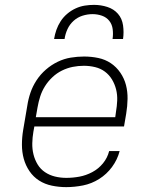

<svg xmlns="http://www.w3.org/2000/svg" viewBox="-20 -760 640 788"><path d="M252 8Q222 8 193 2Q164 -4 140.5 -19Q117 -34 101 -57.5Q85 -81 77.5 -108.5Q70 -136 70 -166Q70 -196 75 -226L92 -326Q96 -353 105 -379.5Q114 -406 130 -430.5Q146 -455 168.5 -474.5Q191 -494 217 -506.5Q243 -519 270.5 -523.5Q298 -528 325 -528Q355 -528 383.5 -522Q412 -516 435 -500.5Q458 -485 474 -461.5Q490 -438 497 -411Q504 -384 503.5 -354Q503 -324 498 -294L489 -241H121L117 -219Q113 -196 112.5 -172Q112 -148 117.5 -126Q123 -104 134.5 -85Q146 -66 164.5 -53.5Q183 -41 205.5 -35.5Q228 -30 252 -30Q279 -30 306 -35Q333 -40 358.5 -53.5Q384 -67 402.5 -89.5Q421 -112 428 -140H471Q462 -105 440 -75Q418 -45 387 -25.5Q356 -6 321 1Q286 8 252 8ZM453 -279 456 -301Q460 -324 461 -347.5Q462 -371 456.5 -393Q451 -415 439.5 -434Q428 -453 410.5 -466Q393 -479 370.5 -484.5Q348 -490 324 -490Q301 -490 278.5 -485.5Q256 -481 234.5 -470.5Q213 -460 195 -443Q177 -426 164.5 -406Q152 -386 145 -364Q138 -342 134 -319L127 -279ZM202 -600Q205 -619 211.5 -637.5Q218 -656 229 -673Q240 -690 256 -703.5Q272 -717 290.5 -725.5Q309 -734 328 -737Q347 -740 366 -740Q394 -740 420.5 -731.5Q447 -723 464 -703.5Q481 -684 485 -656Q489 -628 485 -600H442Q445 -620 442.5 -640Q440 -660 428.5 -674.5Q417 -689 398.5 -695.5Q380 -702 360 -702Q339 -702 318.5 -695.5Q298 -689 282 -674.5Q266 -660 257 -640.5Q248 -621 245 -600Z"/></svg>

Font: Iosevka Etoile XLtObl
Style: Regular
Weight: 200
Italic angle: -9°
Designer: Belleve Invis
Foundry: Belleve Invis
Version: Version 15.5.2; ttfautohint (v1.8.4)